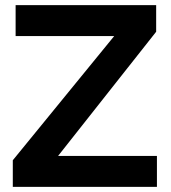

<svg xmlns="http://www.w3.org/2000/svg" viewBox="-20 -730 667 750"><path d="M30 -104V0H593V-121H207L590 -606V-710H41V-589H426Z"/></svg>

Font: FIGSv2-sans-serif
Style: Bold
Weight: 700
Designer: Matt McInerney, Pablo Impallari, Rodrigo Fuenzalida,Mirko Velimirovic
Foundry: Matt McInerney, Pablo Impallari, Rodrigo Fuenzalida
Version: Version 4.021;hotconv 1.0.109;makeotfexe 2.5.65596